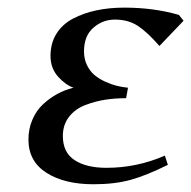

<svg xmlns="http://www.w3.org/2000/svg" viewBox="-20 -474 499 501"><path d="M54.2 -109.9Q54.2 -137.7 64.5 -161.6Q74.7 -185.5 92 -201.7Q109.4 -217.8 129.4 -228.8Q149.4 -239.7 171.9 -245.1Q151.4 -252 131.6 -273.9Q111.8 -295.9 111.8 -328.1Q111.8 -361.3 127.4 -386.2Q143.1 -411.1 170.7 -425.5Q198.2 -439.9 231.7 -447Q265.1 -454.1 304.2 -454.1Q381.3 -454.1 446.8 -435.1L459 -419.9L396 -354Q365.2 -389.6 340.1 -406.2Q314.9 -422.9 279.8 -422.9Q248 -422.9 223.6 -401.6Q199.2 -380.4 199.2 -339.8Q199.2 -320.3 206.8 -304.4Q214.4 -288.6 226.1 -278.6Q237.8 -268.6 253.9 -261.2Q270 -253.9 284.4 -250.2Q298.8 -246.6 314 -245.1L309.1 -217.8Q280.8 -217.8 255.1 -213.9Q229.5 -210 202.9 -200Q176.3 -189.9 160.2 -169.2Q144 -148.4 144 -119.1Q144 -76.2 174.6 -56.2Q205.1 -36.1 257.8 -36.1Q336.9 -36.1 410.2 -67.9L418 -43.9Q363.3 -16.6 321.5 -4.9Q279.8 6.8 224.1 6.8Q147.9 6.8 101.1 -23.2Q54.2 -53.2 54.2 -109.9Z"/></svg>

Font: Dehuti
Style: Bold-Italic
Weight: 700
Version: Version 1.2